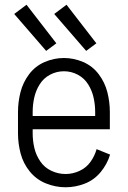

<svg xmlns="http://www.w3.org/2000/svg" viewBox="-20 -783 540 811"><path d="M175 -568 40 -724 92 -763 218 -600ZM344 -568 209 -724 261 -763 387 -600ZM257 8Q214 8 173.5 -8.5Q133 -25 105.5 -59Q78 -93 67 -135Q56 -177 56 -220V-310Q56 -352 66.5 -393.5Q77 -435 103 -469.5Q129 -504 168.5 -521Q208 -538 250 -538Q292 -538 331.5 -521Q371 -504 397 -469.5Q423 -435 433.5 -393.5Q444 -352 444 -310V-237H118V-220Q118 -189 125 -158.5Q132 -128 150 -101.5Q168 -75 197 -61.5Q226 -48 257 -48Q287 -48 315.5 -61Q344 -74 362 -99Q380 -124 388 -153L445 -130Q433 -90 405.5 -56.5Q378 -23 338.5 -7.5Q299 8 257 8ZM118 -293H382V-310Q382 -340 375.5 -370Q369 -400 352.5 -426.5Q336 -453 308.5 -467.5Q281 -482 250 -482Q219 -482 191.5 -467.5Q164 -453 147.5 -426.5Q131 -400 124.5 -370Q118 -340 118 -310Z"/></svg>

Font: Iosevka SS01 Light
Style: Regular
Weight: 300
Monospace: yes
Designer: Belleve Invis
Foundry: Belleve Invis
Version: 2.3.3; ttfautohint (v1.8.3)